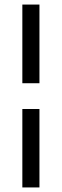

<svg xmlns="http://www.w3.org/2000/svg" viewBox="-20 -710 271 842"><path d="M78 -690H153V-345H78ZM78 -232H153V112H78Z"/></svg>

Font: Rasa Medium
Style: Regular
Weight: 500
Designer: Anna Giedrys (Yrsa+Rasa design), David Brezina (Yrsa art-direction, Rasa art-direction, design)
Foundry: Rosetta Type Foundry
Version: Version 2.004